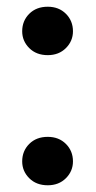

<svg xmlns="http://www.w3.org/2000/svg" viewBox="-20 -546 285 571"><path d="M122 5Q88 5 67 -16Q46 -37 46 -66Q46 -97 67 -118Q88 -139 122 -139Q155 -139 176 -118Q197 -97 197 -66Q197 -37 176 -16Q155 5 122 5ZM122 -382Q88 -382 67 -403Q46 -424 46 -453Q46 -484 67 -505Q88 -526 122 -526Q155 -526 176 -505Q197 -484 197 -453Q197 -424 176 -403Q155 -382 122 -382Z"/></svg>

Font: DM Sans 12pt SemiBold
Style: Regular
Weight: 600
Version: Version 4.004;gftools[0.9.30]